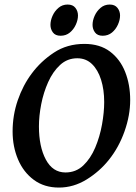

<svg xmlns="http://www.w3.org/2000/svg" viewBox="-20 -827 612 862"><path d="M564.5 -377.9Q564.5 -309.1 539.1 -237.3Q513.7 -165.5 469.2 -109.9Q427.7 -57.6 368.9 -21.2Q310.1 15.1 244.6 15.1Q178.7 15.1 132.1 -19.3Q85.4 -53.7 61 -111.1Q36.6 -168.5 36.6 -236.8Q36.6 -309.6 59.8 -377Q83 -444.3 122.6 -497.1Q163.1 -551.8 222.2 -590.8Q281.2 -629.9 358.9 -629.9Q428.2 -629.9 473.9 -595.5Q519.5 -561 542 -503.9Q564.5 -446.8 564.5 -377.9ZM447.8 -369.1Q447.8 -424.3 433.8 -468.8Q419.9 -513.2 393.1 -539.3Q366.2 -565.4 327.1 -565.4Q282.2 -565.4 249.8 -535.4Q217.3 -505.4 196.3 -458.5Q175.3 -411.6 165 -358.9Q154.8 -306.2 154.8 -259.8Q154.8 -168.5 185.8 -110.6Q216.8 -52.7 273.9 -52.7Q320.8 -52.7 353.8 -84Q386.7 -115.2 407.5 -164.3Q428.2 -213.4 438 -268.1Q447.8 -322.8 447.8 -369.1ZM519 -757.3Q519 -737.8 509.5 -716.6Q500 -695.3 482.7 -680.9Q465.3 -666.5 440.9 -666.5Q417.5 -666.5 406.5 -681.4Q395.5 -696.3 395.5 -715.3Q395.5 -734.9 404.8 -755.9Q414.1 -776.9 431.4 -791.7Q448.7 -806.6 472.7 -806.6Q495.6 -806.6 507.3 -791.7Q519 -776.9 519 -757.3ZM330.1 -757.3Q330.1 -737.8 320.6 -716.6Q311 -695.3 293.7 -680.9Q276.4 -666.5 252 -666.5Q228.5 -666.5 217.5 -681.4Q206.5 -696.3 206.5 -715.3Q206.5 -734.9 215.8 -755.9Q225.1 -776.9 242.4 -791.7Q259.8 -806.6 283.7 -806.6Q307.1 -806.6 318.6 -791.7Q330.1 -776.9 330.1 -757.3Z"/></svg>

Font: Gentium Plus
Style: Bold Italic
Weight: 700
Italic angle: -8°
Designer: Victor Gaultney, Annie Olsen, Iska Routamaa, Becca Hirsbrunner
Foundry: SIL International
Version: Version 6.101